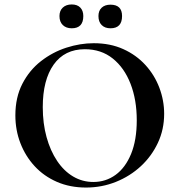

<svg xmlns="http://www.w3.org/2000/svg" viewBox="-20 -830 806 862"><path d="M366 12Q294 12 235.5 -13.5Q177 -39 135.5 -84Q94 -129 71.5 -187.5Q49 -246 49 -312Q49 -393 80.5 -454Q112 -515 164 -555.5Q216 -596 278 -616Q340 -636 401 -636Q475 -636 533.5 -609.5Q592 -583 633 -538Q674 -493 695.5 -436Q717 -379 717 -319Q717 -249 689 -189Q661 -129 612.5 -84Q564 -39 500.5 -13.5Q437 12 366 12ZM399 -13Q455 -13 499 -45Q543 -77 568.5 -139Q594 -201 594 -290Q594 -382 566 -454Q538 -526 486 -567.5Q434 -609 361 -609Q270 -609 221 -540Q172 -471 172 -349Q172 -276 189 -214.5Q206 -153 236.5 -107.5Q267 -62 308.5 -37.5Q350 -13 399 -13ZM302 -703Q277 -703 262 -717.5Q247 -732 247 -758Q247 -782 262 -796Q277 -810 302 -810Q327 -810 340.5 -796Q354 -782 354 -758Q354 -703 302 -703ZM476 -703Q451 -703 436.5 -717.5Q422 -732 422 -758Q422 -782 436.5 -795.5Q451 -809 476 -809Q528 -809 528 -758Q528 -703 476 -703Z"/></svg>

Font: Cormorant Infant Light
Style: Bold
Weight: 700
Version: Version 4.001